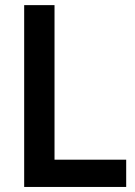

<svg xmlns="http://www.w3.org/2000/svg" viewBox="-20 -740 533 760"><path d="M75.7 -719.7H195.8V-107.9H479.5V0H75.7Z"/></svg>

Font: Reddit Sans SemiBold
Style: Regular
Weight: 600
Designer: Stephen Hutchings
Foundry: Reddit
Version: Version 1.013